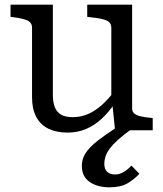

<svg xmlns="http://www.w3.org/2000/svg" viewBox="-20 -557 698 821"><path d="M206 -537V-152Q206 -120 214.5 -98.5Q223 -77 241.5 -66.5Q260 -56 292 -56Q325 -56 355.5 -69Q386 -82 415.5 -108Q445 -134 474 -174V-120Q446 -78 414.5 -49Q383 -20 347 -5Q311 10 269 10Q222 10 187.5 -6.5Q153 -23 135 -57Q117 -91 117 -141V-438Q117 -460 98 -469Q79 -478 40 -483L25 -485V-537ZM545 -537V-93Q545 -79 555 -71Q565 -63 583.5 -59Q602 -55 627 -53L633 -52V0H472L460 -117L456 -123V-438Q456 -460 436.5 -469Q417 -478 377 -482L353 -485V-537ZM516 -36 545 -7Q509 19 485.5 40Q462 61 449 79Q436 97 431 112.5Q426 128 426 143Q426 166 438 177.5Q450 189 471 189Q487 189 500 183Q513 177 524 168Q535 159 542 151L576 186Q553 211 524 227.5Q495 244 448 244Q397 244 363.5 221Q330 198 330 153Q330 128 340.5 107.5Q351 87 373 66Q395 45 431 20Q467 -5 516 -36Z"/></svg>

Font: Roboto Serif
Style: Regular
Weight: 400
Designer: Greg Gazdowicz
Foundry: Commercial Type
Version: Version 1.008